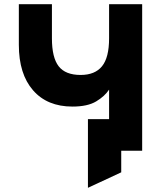

<svg xmlns="http://www.w3.org/2000/svg" viewBox="-20 -720 772 917"><path d="M400 177V-151H501V-292Q480 -260 439 -235.5Q398 -211 326 -211Q205.5 -211 137.8 -288.8Q70 -366.5 70 -506V-700H228V-537Q228 -445 260.2 -403.5Q292.5 -362 365 -362Q433.5 -362 467.2 -403.5Q501 -445 501 -537V-700H659V0H559V103Z"/></svg>

Font: Overpass Black
Style: Regular
Weight: 900
Designer: Delve Withrington, Dave Bailey, Thomas Jockin
Foundry: Delve Fonts LLC
Version: Version 4.000; ttfautohint (v1.8.3)